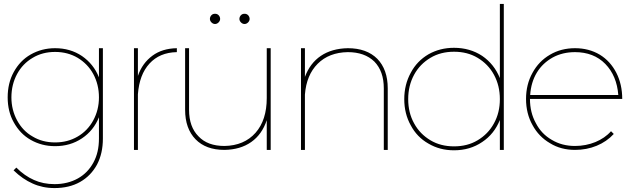

<svg xmlns="http://www.w3.org/2000/svg" viewBox="-20 -762 3207 976"><path d="M503 -517H483V-369C465 -414 436 -450 397 -477C357 -504 311 -517 260 -517C214 -517 173 -506 136 -485C99 -464 71 -434 50 -396C29 -358 19 -315 19 -267C19 -220 29 -177 50 -140C71 -102 99 -72 136 -51C173 -30 214 -19 260 -19C311 -19 357 -32 397 -59C436 -85 465 -121 483 -166V-58C483 -11 474 29 455 64C436 99 410 126 376 145C342 164 302 174 257 174C219 174 184 167 153 153C121 139 91 118 63 90L49 104C80 134 112 156 146 171C179 186 216 194 257 194C306 194 350 184 387 163C424 142 452 113 473 75C493 37 503 -7 503 -58ZM375 -68C341 -48 303 -38 260 -38C217 -38 179 -48 146 -68C112 -87 86 -115 67 -150C48 -185 38 -224 38 -267C38 -311 48 -351 67 -386C86 -421 112 -448 146 -468C179 -488 217 -498 260 -498C303 -498 341 -488 375 -468C408 -448 435 -421 454 -386C473 -351 483 -311 483 -267C483 -224 473 -185 454 -150C435 -115 408 -87 375 -68Z M755 -479C721 -454 696 -420 681 -376V-517H661V0H681V-283C686 -349 705 -401 740 -439C774 -476 820 -496 879 -497V-517C830 -516 789 -504 755 -479Z M1356 -517H1336V-264C1336 -189 1317 -130 1279 -87C1241 -44 1188 -21 1121 -20C1064 -20 1020 -36 989 -69C957 -101 941 -146 941 -204V-517H921V-204C921 -140 939 -90 974 -54C1009 -18 1058 0 1121 0C1175 -1 1220 -14 1257 -40C1294 -66 1320 -103 1336 -151V0H1356ZM1091 -685C1086 -690 1080 -692 1073 -692C1066 -692 1060 -690 1055 -685C1050 -680 1047 -673 1047 -666C1047 -659 1050 -653 1055 -648C1060 -643 1066 -640 1073 -640C1080 -640 1086 -643 1091 -648C1096 -653 1099 -659 1099 -666C1099 -673 1096 -680 1091 -685ZM1241 -685C1236 -690 1230 -692 1223 -692C1216 -692 1210 -690 1205 -685C1200 -680 1197 -673 1197 -666C1197 -659 1200 -653 1205 -648C1210 -643 1216 -640 1223 -640C1230 -640 1236 -643 1241 -648C1246 -653 1249 -659 1249 -666C1249 -673 1246 -680 1241 -685Z M1898 -463C1862 -499 1812 -517 1748 -517C1694 -516 1648 -503 1611 -478C1574 -453 1547 -417 1530 -371V-517H1510V0H1530V-281C1535 -348 1557 -400 1595 -438C1633 -476 1684 -496 1748 -497C1805 -497 1850 -481 1883 -449C1915 -416 1931 -371 1931 -313V0H1951V-313C1951 -377 1933 -427 1898 -463Z M2541 -742H2521V-365C2502 -412 2472 -450 2431 -478C2390 -505 2342 -519 2288 -519C2240 -519 2197 -508 2158 -486C2119 -463 2089 -432 2068 -392C2046 -352 2035 -307 2035 -258C2035 -209 2046 -164 2068 -125C2089 -85 2119 -54 2158 -32C2197 -9 2240 2 2288 2C2342 2 2390 -12 2431 -40C2472 -67 2502 -105 2521 -152V0H2541ZM2408 -49C2373 -28 2333 -18 2288 -18C2243 -18 2203 -28 2168 -49C2133 -70 2105 -98 2085 -135C2065 -171 2055 -212 2055 -258C2055 -304 2065 -345 2085 -382C2105 -419 2133 -447 2168 -468C2203 -489 2243 -499 2288 -499C2333 -499 2373 -489 2408 -468C2443 -447 2471 -419 2491 -382C2511 -345 2521 -304 2521 -258C2521 -212 2511 -171 2491 -135C2471 -98 2443 -70 2408 -49Z M3007 -40C2975 -27 2940 -20 2903 -20C2859 -20 2820 -30 2785 -51C2750 -71 2723 -99 2704 -136C2684 -172 2674 -213 2674 -259H3143C3143 -308 3133 -353 3113 -392C3093 -431 3065 -462 3029 -484C2992 -506 2950 -517 2903 -517C2856 -517 2813 -506 2776 -484C2738 -462 2708 -431 2687 -392C2665 -353 2654 -308 2654 -259C2654 -210 2665 -165 2687 -126C2708 -87 2738 -56 2776 -34C2813 -11 2856 0 2903 0C2942 0 2979 -7 3013 -21C3047 -35 3076 -55 3100 -81L3086 -95C3065 -71 3038 -53 3007 -40ZM2790 -470C2823 -488 2861 -497 2903 -497C2966 -497 3018 -477 3057 -437C3096 -397 3118 -344 3123 -279H2675C2678 -322 2689 -360 2709 -393C2729 -426 2756 -451 2790 -470Z"/></svg>

Font: Argentum Sans Thin
Style: Regular
Weight: 250
Designer: Julieta Ulanovsky
Foundry: Julieta Ulanovsky
Version: Version 5.001;February 15, 2019;FontCreator 11.5.0.2425 64-b